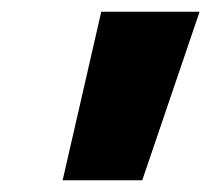

<svg xmlns="http://www.w3.org/2000/svg" viewBox="-20 -694 361 328"><path d="M321 -674 223 -386H87L153 -674Z"/></svg>

Font: Elaine Sans ExtraBold
Style: Italic
Weight: 800
Italic angle: -13°
Designer: Wei Huang
Foundry: Wei Huang
Version: Version 2.001;December 24, 2019;FontCreator 12.0.0.2547 64-b